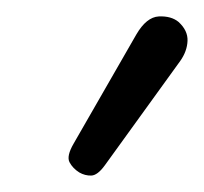

<svg xmlns="http://www.w3.org/2000/svg" viewBox="-20 -846 251 236"><path d="M77.5 -634Q69.5 -639 65.5 -646.5Q61.5 -654 70.5 -669.5L147.5 -803.5Q160 -825 175.2 -825.8Q190.5 -826.5 199.5 -819Q211 -808.5 210.5 -795.8Q210 -783 201.5 -771L109 -643Q100 -630.5 92.2 -630.2Q84.5 -630 77.5 -634Z"/></svg>

Font: Edu SA Hand
Style: Regular
Weight: 400
Designer: Tina and Corey Anderson, Eben Sorkin, Mirko Velimirovic
Foundry: Google for Education
Version: Version 2.000